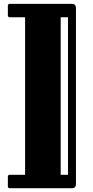

<svg xmlns="http://www.w3.org/2000/svg" viewBox="-20 -800 485 1001"><path d="M31.2 181.2Q21 181.2 21 170.4V121.6Q21 111.3 31.2 111.3H110.8V-710H31.2Q21 -710 21 -720.7V-769.5Q21 -779.8 31.2 -779.8H351.6Q356 -779.8 360.4 -779.3Q364.7 -778.8 368.2 -776.6Q371.6 -774.4 373.8 -769.8Q376 -765.1 376 -756.8V158.2Q376 166.5 373.8 171.1Q371.6 175.8 368.2 178Q364.7 180.2 360.4 180.7Q356 181.2 351.6 181.2ZM334.5 -710H296.4V111.3H334.5Z"/></svg>

Font: Fascinate Inline
Style: Regular
Weight: 900
Designer: Astigmatic (AOETI)
Foundry: Astigmatic (AOETI)
Version: Version 1.000